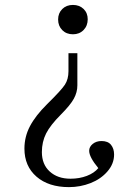

<svg xmlns="http://www.w3.org/2000/svg" viewBox="-20 -540 549 779"><path d="M335.9 -461.9Q335.9 -435.5 319.1 -418.2Q302.2 -400.9 275.9 -400.9Q249.5 -400.9 232.7 -417.7Q215.8 -434.6 215.8 -460.9Q215.8 -486.8 232.7 -503.4Q249.5 -520 275.9 -520Q302.2 -520 319.1 -503.7Q335.9 -487.3 335.9 -461.9ZM293.9 -324.2V-193.8Q293.9 -165.5 279.5 -139.4Q265.1 -113.3 227.1 -75.2Q184.1 -32.2 167 1.7Q149.9 35.6 149.9 77.1Q149.9 127 181.9 156Q213.9 185.1 266.1 185.1Q302.2 185.1 332.3 173.6Q362.3 162.1 378.9 142.1Q341.8 97.2 341.8 71.8Q341.8 55.7 356.2 43.9Q370.6 32.2 392.1 32.2Q418 32.2 430.4 47.6Q442.9 63 442.9 86.9Q442.9 124.5 416 155.5Q389.2 186.5 347.4 202.9Q305.7 219.2 259.8 219.2Q177.2 219.2 128.2 176.8Q79.1 134.3 79.1 63Q79.1 14.6 101.6 -28.1Q124 -70.8 170.9 -117.2Q229 -174.3 243.4 -196.5Q257.8 -218.8 257.8 -251V-324.2Z"/></svg>

Font: Literata Light
Style: Regular
Weight: 300
Designer: Latin by Veronika Burian and Jose Scaglione. Greek by Irene Vlachou. Cyrillic by Vera Evstafieva.
Foundry: TypeTogether
Version: Version 3.021